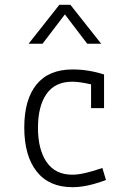

<svg xmlns="http://www.w3.org/2000/svg" viewBox="-20 -770 540 799"><path d="M359 -320V-419Q310 -430 281 -430Q209 -430 173.5 -379Q138 -328 138 -238Q138 -148 174 -95.5Q210 -43 281 -43Q326 -43 406 -71L421 -21Q342 9 282 9Q184 9 132.5 -56.5Q81 -122 81 -239Q81 -356 132 -418.5Q183 -481 282 -481Q348 -481 413 -460V-320ZM273 -750 401 -588H343L250 -710L157 -588H99L227 -750Z"/></svg>

Font: Lekton
Style: Regular
Weight: 400
Designer: Paolo Mazzetti, Luciano Perondi, Raffaele Flato, Elena Papassissa, Emilio Macchia, Michela Povoleri, Tobias Seemiller, R
Version: Version 34.000